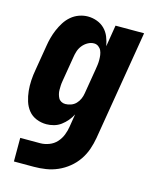

<svg xmlns="http://www.w3.org/2000/svg" viewBox="-112 -605 724 896"><g transform="rotate(15 250.0 -156.5)"><path d="M42 215V101H139Q159 101 180.5 93Q202 85 217 68.5Q232 52 240 31.5Q248 11 251 -9L261 -71Q253 -55 240.5 -40Q228 -25 212.5 -13.5Q197 -2 178.5 3Q160 8 143 8Q117 8 94 -1.5Q71 -11 56 -29.5Q41 -48 33.5 -72Q26 -96 23.5 -121Q21 -146 22.5 -172Q24 -198 29 -225L49 -345Q52 -365 57.5 -385.5Q63 -406 71.5 -426Q80 -446 92 -465Q104 -484 121 -498.5Q138 -513 159 -520.5Q180 -528 201 -528Q224 -528 245.5 -520Q267 -512 282.5 -496.5Q298 -481 306.5 -460Q315 -439 319 -416L336 -520H474L386 9Q381 38 371.5 65.5Q362 93 345 118Q328 143 304 162.5Q280 182 252.5 194Q225 206 196 210.5Q167 215 138 215ZM204 -106Q217 -106 231 -111Q245 -116 255 -126.5Q265 -137 271 -150.5Q277 -164 279 -178L299 -298Q301 -310 302.5 -321.5Q304 -333 304 -345Q304 -357 302.5 -368.5Q301 -380 296.5 -390Q292 -400 282.5 -407Q273 -414 261 -414Q246 -414 231.5 -406Q217 -398 206.5 -385Q196 -372 191 -356.5Q186 -341 184 -326L164 -206Q162 -195 161.5 -184.5Q161 -174 161 -163.5Q161 -153 163.5 -143Q166 -133 170.5 -124.5Q175 -116 184 -111Q193 -106 204 -106Z"/></g></svg>

Font: Iosevka Heavy Oblique
Style: Regular
Weight: 900
Italic angle: -9°
Monospace: yes
Designer: Belleve Invis
Foundry: Belleve Invis
Version: Version 32.5.0; ttfautohint (v1.8.4)